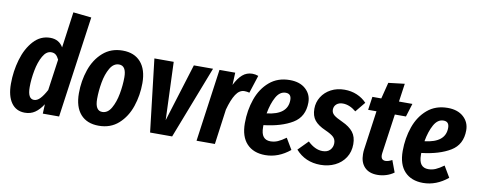

<svg xmlns="http://www.w3.org/2000/svg" viewBox="-65 -1060 3440 1380"><g transform="rotate(10 1655.0 -369.5)"><path d="M509 -741 405 0H286L289 -69Q262 -27 230.5 -5.5Q199 16 157 16Q93 16 58 -33.5Q23 -83 23 -172Q23 -263 48 -349Q73 -435 123.5 -490.5Q174 -546 245 -546Q309 -546 340 -493L376 -755ZM160 -172Q160 -86 206 -86Q229 -86 250.5 -108.5Q272 -131 295 -174L327 -401Q316 -424 303 -434.5Q290 -445 270 -445Q234 -445 209 -401Q184 -357 172 -293Q160 -229 160 -172Z M516 -190Q516 -280 544 -361.5Q572 -443 630.5 -494.5Q689 -546 774 -546Q859 -546 906 -492.5Q953 -439 953 -340Q953 -251 925.5 -169.5Q898 -88 840 -36Q782 16 696 16Q610 16 563 -37Q516 -90 516 -190ZM818 -359Q818 -443 765 -443Q725 -443 699.5 -399Q674 -355 663 -292.5Q652 -230 652 -172Q652 -86 704 -86Q744 -86 769.5 -130.5Q795 -175 806.5 -238Q818 -301 818 -359Z M1230 0H1069L1007 -530H1148L1164 -107L1295 -530H1435Z M1764 -536 1722 -406Q1704 -411 1686 -411Q1649 -411 1623 -371Q1597 -331 1577 -257L1542 0H1408L1482 -530H1597L1593 -440Q1618 -491 1648.5 -517.5Q1679 -544 1721 -544Q1742 -544 1764 -536Z M2152 -410Q2152 -306 2072 -257.5Q1992 -209 1862 -194V-180Q1862 -132 1879.5 -110Q1897 -88 1931 -88Q1959 -88 1984.5 -99Q2010 -110 2043 -134L2091 -53Q2007 16 1911 16Q1825 16 1776.5 -35.5Q1728 -87 1728 -185Q1728 -279 1757 -361.5Q1786 -444 1846 -495Q1906 -546 1994 -546Q2067 -546 2109.5 -507.5Q2152 -469 2152 -410ZM2021 -405Q2021 -451 1980 -451Q1937 -451 1910 -402.5Q1883 -354 1870 -281Q2021 -298 2021 -405Z M2555 -479 2495 -406Q2447 -446 2398 -446Q2369 -446 2351.5 -430.5Q2334 -415 2334 -390Q2334 -368 2351.5 -352.5Q2369 -337 2416 -316Q2469 -292 2495.5 -258.5Q2522 -225 2522 -171Q2522 -115 2494.5 -72.5Q2467 -30 2419.5 -7Q2372 16 2314 16Q2203 16 2133 -63L2204 -135Q2257 -84 2312 -84Q2348 -84 2367 -104.5Q2386 -125 2386 -154Q2386 -181 2369 -198Q2352 -215 2307 -235Q2252 -259 2227 -290.5Q2202 -322 2202 -374Q2202 -421 2226.5 -460.5Q2251 -500 2294.5 -523Q2338 -546 2393 -546Q2442 -546 2483.5 -528.5Q2525 -511 2555 -479Z M2738 -144Q2737 -139 2737 -131Q2737 -93 2770 -93Q2790 -93 2818 -108L2850 -22Q2824 -3 2792.5 6.5Q2761 16 2730 16Q2669 16 2636 -18.5Q2603 -53 2603 -113Q2603 -135 2605 -147L2645 -433H2584L2598 -530H2663L2693 -649L2811 -663L2792 -530H2890L2860 -433H2779Z M3304 -410Q3304 -306 3224 -257.5Q3144 -209 3014 -194V-180Q3014 -132 3031.5 -110Q3049 -88 3083 -88Q3111 -88 3136.5 -99Q3162 -110 3195 -134L3243 -53Q3159 16 3063 16Q2977 16 2928.5 -35.5Q2880 -87 2880 -185Q2880 -279 2909 -361.5Q2938 -444 2998 -495Q3058 -546 3146 -546Q3219 -546 3261.5 -507.5Q3304 -469 3304 -410ZM3173 -405Q3173 -451 3132 -451Q3089 -451 3062 -402.5Q3035 -354 3022 -281Q3173 -298 3173 -405Z"/></g></svg>

Font: Fira Sans Compressed SemiBold
Style: Italic
Weight: 600
Width: 1
Italic angle: -8°
Designer: bBox Type GmbH & Carrois Corporate GbR & Edenspiekermann AG
Foundry: bBox Type GmbH & Carrois Corporate GbR & Edenspiekermann AG
Version: Version 4.301